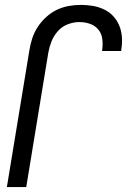

<svg xmlns="http://www.w3.org/2000/svg" viewBox="-20 -763 540 783"><path d="M8 0 100 -559Q104 -584 112 -608Q120 -632 134.5 -654Q149 -676 169 -694Q189 -712 212 -723Q235 -734 260 -738.5Q285 -743 310 -743Q335 -743 358.5 -739Q382 -735 403.5 -725Q425 -715 441 -698Q457 -681 466 -659.5Q475 -638 477 -613.5Q479 -589 475 -564L474 -555H396L397 -561Q400 -583 397 -605Q394 -627 380.5 -643Q367 -659 346.5 -666Q326 -673 303 -673Q280 -673 256.5 -664Q233 -655 216 -636Q199 -617 190 -594Q181 -571 177 -548L87 0Z"/></svg>

Font: Iosevka Oblique
Style: Regular
Weight: 400
Italic angle: -9°
Monospace: yes
Designer: Belleve Invis
Foundry: Belleve Invis
Version: Version 32.5.0; ttfautohint (v1.8.4)